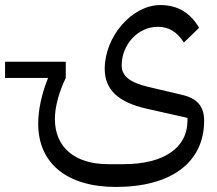

<svg xmlns="http://www.w3.org/2000/svg" viewBox="-111 -499 857 759"><path d="M-91 -191H79C54 -129 40 -65 40 -10C40 147 154 240 347 240C566 240 696 143 696 -22C696 -78 669 -110 609 -124L473 -156C402 -173 370 -199 370 -240C370 -324 435 -393 513 -393C556 -393 588 -374 616 -331L676 -389C643 -446 594 -479 523 -479C410 -479 303 -354 303 -227C303 -145 355 -95 470 -69L630 -33V-22C630 86 536 150 377 150H317C185 150 106 84 106 -29C106 -79 124 -139 149 -191V-255H-91Z"/></svg>

Font: IBM Plex Arabic
Style: Regular
Weight: 400
Designer: Mike Abbink, Paul van der Laan, Pieter van Rosmalen, Wael Morcos, Khajak Apelian
Foundry: Bold Monday
Version: Version 1.0